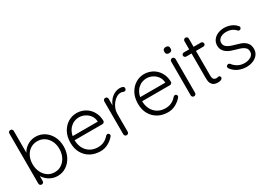

<svg xmlns="http://www.w3.org/2000/svg" viewBox="-6 -1496 3130 2263"><g transform="rotate(-30 1559.5 -364.5)"><path d="M321.8 -522.5Q389.5 -522.5 442.4 -488.5Q495.2 -454.5 526.2 -395.1Q557.2 -335.8 557.2 -258.2Q557.2 -181.5 526.2 -120.9Q495.2 -60.2 442.2 -25.1Q389.2 10 322.8 10Q288 10 256.4 -0.8Q224.8 -11.5 198.6 -30.4Q172.5 -49.2 152.8 -74.2Q133 -99.2 121 -127.5L138.5 -141.2V-27.8Q138.5 -15.2 130.1 -6.4Q121.8 2.5 108.5 2.5Q96 2.5 87.2 -6.2Q78.5 -15 78.5 -27.8V-709Q78.5 -721.5 86.9 -730.4Q95.2 -739.2 108.5 -739.2Q121.8 -739.2 130.1 -730.4Q138.5 -721.5 138.5 -709V-374L124.5 -381.5Q135 -412.5 154.2 -438.1Q173.5 -463.8 199.8 -482.6Q226 -501.5 257.1 -512Q288.2 -522.5 321.8 -522.5ZM316.5 -466.5Q262.8 -466.5 221.9 -439.6Q181 -412.8 157.6 -365.9Q134.2 -319 134.2 -258.2Q134.2 -197.8 157.6 -149.5Q181 -101.2 221.9 -73.6Q262.8 -46 316.5 -46Q369.5 -46 410.2 -74Q451 -102 474.8 -150.2Q498.5 -198.5 498.5 -258.2Q498.5 -319 474.8 -365.9Q451 -412.8 410.2 -439.6Q369.5 -466.5 316.5 -466.5Z M908 10Q830.5 10 771.8 -22.9Q713 -55.8 679.9 -114.9Q646.8 -174 646.8 -252.5Q646.8 -338 680.2 -398.1Q713.8 -458.2 767.1 -490.4Q820.5 -522.5 880.5 -522.5Q924.8 -522.5 966.1 -507.1Q1007.5 -491.8 1039.9 -461.2Q1072.2 -430.8 1092 -386.9Q1111.8 -343 1113.2 -285.2Q1113 -273.2 1104 -264.6Q1095 -256 1083 -256H681.5L669.5 -309.5H1063.5L1050.5 -297.8V-318Q1046.2 -365 1020.2 -397.8Q994.2 -430.5 957.4 -447.8Q920.5 -465 880.5 -465Q850.5 -465 819.2 -452.9Q788 -440.8 762.2 -415.4Q736.5 -390 720.6 -350.5Q704.8 -311 704.8 -256.8Q704.8 -197.5 728.8 -149.9Q752.8 -102.2 798 -74.1Q843.2 -46 906.5 -46Q941.2 -46 969.2 -56.1Q997.2 -66.2 1018.6 -82.6Q1040 -99 1054 -117Q1064.5 -126 1075.2 -126Q1086 -126 1093.4 -118.1Q1100.8 -110.2 1100.8 -100Q1100.8 -88 1090.8 -78.8Q1061 -43.2 1012.9 -16.6Q964.8 10 908 10Z M1266.5 0Q1253.2 0 1244.9 -8.9Q1236.5 -17.8 1236.5 -30.2V-477.8Q1236.5 -490.2 1245.2 -499.1Q1254 -508 1266.5 -508Q1279.8 -508 1288.1 -499.1Q1296.5 -490.2 1296.5 -477.8V-327.5L1282 -324.8Q1284.8 -360 1299.2 -394.6Q1313.8 -429.2 1338.8 -458.2Q1363.8 -487.2 1398.1 -504.9Q1432.5 -522.5 1475.5 -522.5Q1493.5 -522.5 1510.6 -515.2Q1527.8 -508 1527.8 -491Q1527.8 -476 1519.8 -467.9Q1511.8 -459.8 1500.8 -459.8Q1491.5 -459.8 1481.2 -464.9Q1471 -470 1454 -470Q1425.5 -470 1397.6 -453.6Q1369.8 -437.2 1346.8 -409.1Q1323.8 -381 1310.1 -346.6Q1296.5 -312.2 1296.5 -277V-30.2Q1296.5 -17.8 1287.8 -8.9Q1279 0 1266.5 0Z M1827 10Q1749.5 10 1690.8 -22.9Q1632 -55.8 1598.9 -114.9Q1565.8 -174 1565.8 -252.5Q1565.8 -338 1599.2 -398.1Q1632.8 -458.2 1686.1 -490.4Q1739.5 -522.5 1799.5 -522.5Q1843.8 -522.5 1885.1 -507.1Q1926.5 -491.8 1958.9 -461.2Q1991.2 -430.8 2011 -386.9Q2030.8 -343 2032.2 -285.2Q2032 -273.2 2023 -264.6Q2014 -256 2002 -256H1600.5L1588.5 -309.5H1982.5L1969.5 -297.8V-318Q1965.2 -365 1939.2 -397.8Q1913.2 -430.5 1876.4 -447.8Q1839.5 -465 1799.5 -465Q1769.5 -465 1738.2 -452.9Q1707 -440.8 1681.2 -415.4Q1655.5 -390 1639.6 -350.5Q1623.8 -311 1623.8 -256.8Q1623.8 -197.5 1647.8 -149.9Q1671.8 -102.2 1717 -74.1Q1762.2 -46 1825.5 -46Q1860.2 -46 1888.2 -56.1Q1916.2 -66.2 1937.6 -82.6Q1959 -99 1973 -117Q1983.5 -126 1994.2 -126Q2005 -126 2012.4 -118.1Q2019.8 -110.2 2019.8 -100Q2019.8 -88 2009.8 -78.8Q1980 -43.2 1931.9 -16.6Q1883.8 10 1827 10Z M2213.8 -489.8V-30.2Q2213.8 -17.8 2205 -8.9Q2196.2 0 2183.8 0Q2170.5 0 2162.1 -8.9Q2153.8 -17.8 2153.8 -30.2V-489.8Q2153.8 -502.2 2162.5 -511.1Q2171.2 -520 2183.8 -520Q2197 -520 2205.4 -511.1Q2213.8 -502.2 2213.8 -489.8ZM2183.5 -587.2Q2163 -587.2 2152.4 -596.8Q2141.8 -606.2 2141.8 -623.8V-634.5Q2141.8 -652.2 2153.1 -661.6Q2164.5 -671 2184.5 -671Q2203.8 -671 2214.4 -661.5Q2225 -652 2225 -634.5V-623.8Q2225 -606 2214.1 -596.6Q2203.2 -587.2 2183.5 -587.2Z M2336.5 -508.5H2569.8Q2581.8 -508.5 2589.9 -500Q2598 -491.5 2598 -480.2Q2598 -468.5 2589.9 -460.5Q2581.8 -452.5 2569.8 -452.5H2336.5Q2325.2 -452.5 2316.8 -461Q2308.2 -469.5 2308.2 -480.8Q2308.2 -492.5 2316.8 -500.5Q2325.2 -508.5 2336.5 -508.5ZM2439.8 -650Q2453 -650 2461.2 -641.1Q2469.5 -632.2 2469.5 -619.8V-117.8Q2469.5 -89.5 2477.2 -75.6Q2485 -61.8 2497.1 -57.4Q2509.2 -53 2521 -53Q2529.2 -53 2535.5 -55.6Q2541.8 -58.2 2550.2 -58.2Q2559 -58.2 2565.6 -50.9Q2572.2 -43.5 2572.2 -32.5Q2572.2 -18.8 2556 -9.4Q2539.8 0 2518.2 0Q2508.5 0 2490.5 -1.2Q2472.5 -2.5 2453.8 -12.2Q2435 -22 2422.2 -45.9Q2409.5 -69.8 2409.5 -115V-619.8Q2409.5 -632.2 2418.4 -641.1Q2427.2 -650 2439.8 -650Z M2699.8 -80.8Q2692 -93.2 2692.6 -104.4Q2693.2 -115.5 2704.8 -123.2Q2712.5 -129.5 2723.4 -128.8Q2734.2 -128 2743 -118.5Q2769.8 -83.5 2808.1 -62.2Q2846.5 -41 2899.8 -41Q2928.2 -41.2 2955.6 -50.4Q2983 -59.5 3001 -79.1Q3019 -98.8 3019 -129.2Q3019 -160.2 3001 -178.9Q2983 -197.5 2954.4 -208.8Q2925.8 -220 2893.5 -228Q2859.5 -237 2827.8 -248.4Q2796 -259.8 2771.2 -277.2Q2746.5 -294.8 2731.8 -320Q2717 -345.2 2717 -381Q2717 -422.8 2739.8 -454.8Q2762.5 -486.8 2802.1 -504.6Q2841.8 -522.5 2891.5 -522.5Q2917.2 -522.5 2946 -516.1Q2974.8 -509.8 3002.8 -494.8Q3030.8 -479.8 3053.2 -453.5Q3062 -445.2 3062.1 -433.6Q3062.2 -422 3051.8 -412.5Q3043.5 -406.5 3033.2 -406.9Q3023 -407.2 3016 -414.8Q2992.2 -442 2959.2 -455.8Q2926.2 -469.5 2887.8 -469.5Q2859.2 -469.5 2833.5 -460.4Q2807.8 -451.2 2791 -432.2Q2774.2 -413.2 2774.2 -382.2Q2775.8 -353.2 2794.1 -334.9Q2812.5 -316.5 2843.2 -304.6Q2874 -292.8 2912 -282.5Q2944.2 -274.5 2973.4 -263.9Q3002.5 -253.2 3025.1 -236.8Q3047.8 -220.2 3061.1 -195.1Q3074.5 -170 3074.5 -132Q3074.5 -87.8 3050.1 -55.9Q3025.8 -24 2984.9 -7Q2944 10 2894 10Q2840.2 10 2789.5 -10.9Q2738.8 -31.8 2699.8 -80.8Z"/></g></svg>

Font: Quicksand Variable Light
Style: Regular
Weight: 300
Designer: Andrew Paglinawan
Foundry: Andrew Paglinawan
Version: Version 3.004